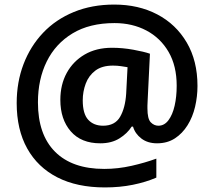

<svg xmlns="http://www.w3.org/2000/svg" viewBox="-20 -734 938 840"><path d="M844 -358Q844 -312 833.5 -267Q823 -222 800.5 -186Q778 -150 745 -128.5Q712 -107 667 -107Q626 -107 598.5 -128Q571 -149 562 -180H556Q537 -150 502.5 -128.5Q468 -107 419 -107Q335 -107 289.5 -159.5Q244 -212 244 -297Q244 -364 272 -415Q300 -466 350.5 -495.5Q401 -525 470 -525Q516 -525 563 -516.5Q610 -508 636 -499L626 -295Q625 -281 625 -272Q625 -263 625 -260Q625 -214 639.5 -199Q654 -184 673 -184Q699 -184 717 -208Q735 -232 744 -271.5Q753 -311 753 -359Q753 -446 717.5 -507Q682 -568 620.5 -600.5Q559 -633 481 -633Q372 -633 297.5 -588Q223 -543 184.5 -465Q146 -387 146 -286Q146 -145 221 -70Q296 5 436 5Q496 5 555.5 -8.5Q615 -22 664 -40V43Q618 63 561 74.5Q504 86 439 86Q317 86 231 42Q145 -2 99 -84.5Q53 -167 53 -283Q53 -375 83 -453.5Q113 -532 168.5 -590.5Q224 -649 303 -681.5Q382 -714 480 -714Q586 -714 668 -671Q750 -628 797 -548Q844 -468 844 -358ZM342 -295Q342 -236 366 -210Q390 -184 431 -184Q483 -184 505.5 -223Q528 -262 532 -324L538 -440Q526 -442 509.5 -444.5Q493 -447 474 -447Q426 -447 397 -425Q368 -403 355 -368Q342 -333 342 -295Z"/></svg>

Font: Noto Sans New Tai Lue SemiBold
Style: Regular
Weight: 600
Version: Version 2.003